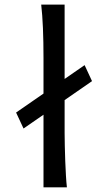

<svg xmlns="http://www.w3.org/2000/svg" viewBox="-20 -801 460 821"><path d="M256.3 -373V-231.9Q256.3 -208.5 257.1 -176.8Q257.8 -145 259 -112.3Q260.3 -79.6 262 -49.8Q263.7 -20 266.1 0H166V-310.5L80.6 -251.5L48.8 -319.8L166 -400.9V-551.8Q166 -623 163.6 -680.9Q161.1 -738.8 156.2 -781.2H256.3V-463.4L341.8 -522.5L373.5 -454.1Z"/></svg>

Font: Andika Eur
Style: Regular
Weight: 400
Designer: Victor Gaultney, Annie Olsen, Julie Remington, Don Collingsworth, Eric Hays, Becca Hirsbrunner
Foundry: SIL International
Version: Version 5.000